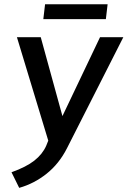

<svg xmlns="http://www.w3.org/2000/svg" viewBox="-20 -678 606 913"><path d="M71.3 215.3 34.7 141.1Q104.5 116.2 143.3 85.7Q182.1 55.2 199.7 15.1L209.5 -9.3L60.5 -501H173.8L276.9 -126L455.6 -501H566.4L298.3 27.3Q260.7 101.1 201.4 148.2Q142.1 195.3 71.3 215.3ZM186 -586.9 194.3 -657.7H491.7L483.4 -586.9Z"/></svg>

Font: Muli
Style: Semi-BoldItalic
Weight: 600
Italic angle: -7°
Designer: Vernon Adams
Foundry: newtypography
Version: Version 2.0; ttfautohint (v1.00rc1.2-2d82) -l 8 -r 50 -G 200